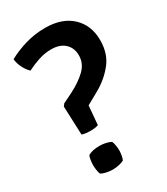

<svg xmlns="http://www.w3.org/2000/svg" viewBox="-177 -776 754 866"><g transform="rotate(-30 200.0 -343.0)"><path d="M9.5 -644.5Q50 -667 99.5 -681.5Q149 -696 202.5 -696Q290.5 -696 340.8 -648.8Q391 -601.5 391 -524Q391 -453.5 353.2 -406.8Q315.5 -360 260.5 -329.5L198.5 -295L190 -197Q180.5 -193.5 170 -192.2Q159.5 -191 149.5 -191Q138.5 -191 127 -192.2Q115.5 -193.5 105 -197L99 -346L108 -358L158 -382.5Q209.5 -408.5 241.5 -439.5Q273.5 -470.5 273.5 -512.5Q273.5 -551.5 248.2 -575Q223 -598.5 178 -598.5Q144.5 -598.5 112 -587.8Q79.5 -577 50 -562Q35.5 -574.5 23.2 -598.5Q11 -622.5 9.5 -644.5ZM148.5 -112.5Q164.5 -112.5 181 -109Q197.5 -105.5 208 -99.5Q212 -92.5 214.5 -77.2Q217 -62 217 -51Q217 -40 214.5 -25Q212 -10 208 -2.5Q197.5 3.5 181 7Q164.5 10.5 148.5 10.5Q132.5 10.5 116.5 7Q100.5 3.5 89.5 -2.5Q85.5 -10 83.2 -25Q81 -40 81 -51Q81 -62 83.2 -77.2Q85.5 -92.5 89.5 -99.5Q112.5 -112.5 148.5 -112.5Z"/></g></svg>

Font: Signika Negative Light Medium
Style: Regular
Weight: 500
Version: Version 2.001